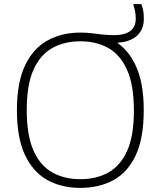

<svg xmlns="http://www.w3.org/2000/svg" viewBox="-20 -908 784 937"><path d="M372 9Q280 9 210.2 -30Q140.5 -69 101.5 -152.5Q62.5 -236 62.5 -370Q62.5 -504 101.8 -587.5Q141 -671 211 -710Q281 -749 372 -749Q401 -749 426.2 -746Q451.5 -743 478 -739.8Q504.5 -736.5 538 -736.5Q587.5 -736.5 615 -756.2Q642.5 -776 642.5 -817Q642.5 -837.5 639 -854Q635.5 -870.5 630 -888H669.5Q676.5 -870.5 679.2 -854.2Q682 -838 682 -815.5Q682 -779 665.2 -753Q648.5 -727 616 -713Q583.5 -699 537 -699V-709Q604 -670 642.8 -587Q681.5 -504 681.5 -370Q681.5 -234 642.5 -150.5Q603.5 -67 533.8 -29Q464 9 372 9ZM372 -33.5Q450 -33.5 509 -66.2Q568 -99 600.8 -172.5Q633.5 -246 633.5 -368Q633.5 -492 600.5 -566.2Q567.5 -640.5 508.8 -673.5Q450 -706.5 372 -706.5Q294.5 -706.5 235.5 -673.8Q176.5 -641 143.5 -567.8Q110.5 -494.5 110.5 -372Q110.5 -248 143.2 -173.8Q176 -99.5 235 -66.5Q294 -33.5 372 -33.5Z"/></svg>

Font: Encode Sans SemiExpanded ExtraLight
Style: Regular
Weight: 250
Width: 6
Designer: Multiple Designers
Foundry: Impallari Type
Version: Version 3.002